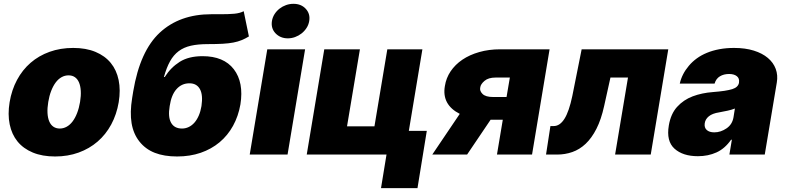

<svg xmlns="http://www.w3.org/2000/svg" viewBox="-20 -801 4073 995"><path d="M29.8 -271.3Q40.5 -335.2 68.4 -387.1Q96.2 -438.9 138.7 -475.7Q181.1 -512.4 237 -532.5Q293 -552.6 359.4 -552.6Q425.8 -552.6 474.8 -532.1Q523.8 -511.7 554 -474.8Q584.2 -437.9 594.8 -386Q605.5 -334.2 595.2 -271.3Q584.5 -208.1 556.5 -156.1Q528.4 -104 485.8 -67.3Q443.2 -30.5 387.4 -10.3Q331.7 9.9 265.6 9.9Q199.2 9.9 150 -10.5Q100.9 -30.9 70.8 -67.8Q40.8 -104.8 30.2 -156.6Q19.5 -208.5 29.8 -271.3ZM289.8 -134.9Q308.9 -134.9 325.8 -144.4Q342.7 -153.8 356.2 -171.7Q369.7 -189.6 379.6 -215.2Q389.6 -240.8 394.9 -272.7Q400.2 -304.7 398.6 -330.3Q397 -355.8 389.4 -373.8Q381.7 -391.7 368.1 -401.1Q354.4 -410.5 335.2 -410.5Q316.1 -410.5 299.2 -401.1Q282.3 -391.7 268.8 -373.8Q255.3 -355.8 245.4 -330.3Q235.4 -304.7 230.1 -272.7Q224.8 -240.8 226.2 -215.2Q227.6 -189.6 235.3 -171.7Q242.9 -153.8 256.7 -144.4Q270.6 -134.9 289.8 -134.9Z M664.8 -292.6 670.5 -328.1Q705.6 -536.6 807.9 -631.7Q910.9 -727.3 1075.3 -727.3H1126.1Q1165.8 -727.3 1194.6 -729.9Q1223.4 -732.6 1242.9 -742.9L1269.9 -612.2Q1250.7 -600.5 1231.9 -592.9Q1213.1 -585.2 1189.5 -580.6Q1165.8 -576 1134.1 -574.2Q1102.3 -572.4 1056.8 -572.4Q1006 -572.4 969.3 -564.1Q932.5 -555.8 905.9 -535.9Q879.3 -516 861.2 -483.3Q843 -450.6 829.5 -402H833.8Q864.7 -451 911.2 -480.5Q957.7 -509.9 1029.8 -509.9Q1139.6 -509.9 1191.8 -442.1Q1244 -373.9 1225.9 -259.9Q1215.2 -198.9 1187.7 -149Q1160.2 -99.1 1117.9 -63.7Q1075.6 -28.4 1020.1 -9.2Q964.5 9.9 897.7 9.9Q830.6 9.9 782.1 -9.1Q733.7 -28.1 702.4 -67.8Q671.2 -107.2 661.9 -162.8Q652.7 -218.4 664.8 -292.6ZM923.3 -134.9Q941.8 -134.9 958.1 -142.8Q974.4 -150.6 987.6 -165.5Q1000.7 -180.4 1010.1 -202.1Q1019.5 -223.7 1024.1 -251.4Q1032.7 -309.3 1016 -339.3Q999.3 -369.3 961.6 -369.3Q921.9 -369.3 894.9 -339.3Q867.9 -309.3 859.4 -251.4Q849.8 -194.6 866.7 -164.8Q883.5 -134.9 923.3 -134.9Z M1365.1 -545.5H1561.1L1470.2 0H1274.1ZM1389.2 -691.8Q1392.4 -711.6 1402.9 -728Q1413.4 -744.3 1428.6 -756.2Q1443.9 -768.1 1462.5 -774.7Q1481.2 -781.2 1500.7 -781.2Q1540.8 -781.2 1564.6 -755.3Q1588.8 -729 1582.4 -691.8Q1579.2 -672.2 1568.5 -655.9Q1557.9 -639.6 1542.8 -627.7Q1527.7 -615.8 1509.2 -609Q1490.8 -602.3 1471.6 -602.3Q1432.5 -602.3 1407.3 -628.9Q1383.5 -654.5 1389.2 -691.8Z M1569.6 0 1660.5 -545.5H1845.2L1778.4 -146.3H1920.5L1987.2 -545.5H2169L2098.7 -122.9H2191.8L2143.5 174H1954.5L1983 0Z M2220.2 0 2362.6 -210.9Q2316.1 -234.4 2296.5 -270.6Q2277 -306.8 2285.5 -355.1Q2291.9 -396.7 2315.3 -431.5Q2338.8 -466.3 2376.2 -491.7Q2413.7 -517 2463.6 -531.2Q2513.5 -545.5 2572.4 -545.5H2828.1L2737.2 0H2555.4L2585.6 -180.4H2522.4L2400.6 0ZM2480.5 -314.3Q2496.4 -298.3 2535.5 -298.3H2605.1L2622.2 -399.1H2548.3Q2511 -399.1 2491.1 -382.1Q2470.9 -365.1 2468.8 -348Q2464.5 -330.3 2480.5 -314.3Z M2809.7 0 2832.4 -147.7H2849.4Q2881.4 -147.7 2905.2 -185.4Q2929 -223 2946 -304L2994.3 -545.5H3443.2L3352.3 0H3167.6L3234.4 -399.1H3143.5L3110.8 -251.4Q3095.5 -181.8 3071 -133.7Q3046.5 -85.6 3015.1 -55.9Q2983.7 -26.3 2946 -13.1Q2908.4 0 2866.5 0Z M3446 -150.6Q3456 -210.6 3488.6 -246.8Q3522 -283.7 3569.6 -301.7Q3617.2 -319.6 3674.7 -323.9Q3710.2 -326.7 3734.6 -330.4Q3758.9 -334.2 3774.9 -339.1Q3805.4 -348.7 3809.7 -372.2V-373.6Q3812.9 -394.9 3798.5 -406.2Q3784.1 -417.6 3758.5 -417.6Q3730.8 -417.6 3710.8 -405.5Q3690.7 -393.5 3683.2 -367.9H3502.8Q3513.8 -417.3 3549.7 -459.9Q3567.5 -481.2 3590.9 -498.2Q3614.3 -515.3 3643.6 -527.3Q3672.9 -539.4 3708.1 -546Q3743.3 -552.6 3784.1 -552.6Q3842.3 -552.6 3886.5 -538.7Q3930.8 -524.9 3959.3 -500.7Q3987.9 -476.6 4000 -443.9Q4012.1 -411.2 4005.7 -373.6L3943.2 0H3759.9L3772.7 -76.7H3768.5Q3736.5 -30.9 3693.2 -11.2Q3649.9 8.5 3596.6 8.5Q3518.8 8.5 3475.5 -30.5Q3432.2 -69.6 3446 -150.6ZM3681.8 -115.1Q3714.8 -115.1 3745 -135.7Q3774.9 -155.9 3781.2 -193.2L3788.4 -238.6Q3772.4 -232.2 3751.6 -227.6Q3730.8 -223 3707.4 -218.8Q3671.9 -213.4 3653.4 -198.3Q3634.9 -183.2 3632.1 -161.9Q3628.9 -139.6 3642.6 -127.3Q3656.2 -115.1 3681.8 -115.1Z"/></svg>

Font: Inter P Black
Style: Italic
Weight: 900
Italic angle: -9.40001°
Designer: Rasmus Andersson
Foundry: rsms
Version: Version 3.018;git-588b23468